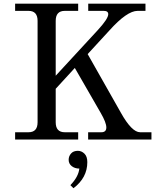

<svg xmlns="http://www.w3.org/2000/svg" viewBox="-20 -752 861 1035"><path d="M796.4 0H455.1V-39.1H526.4Q553.2 -39.1 553.2 -64.9Q553.2 -91.3 522.5 -144L383.3 -385.7L280.3 -273.4V-92.8Q280.3 -39.1 329.1 -39.1H401.4V0H61.5V-39.1H133.8Q182.6 -39.1 182.6 -92.8V-639.6Q182.6 -693.4 133.8 -693.4H61.5V-732.4H401.4V-693.4H329.1Q280.3 -693.4 280.3 -639.6V-343.8L505.9 -588.4Q563.5 -650.9 563.5 -675.3Q563.5 -693.4 539.6 -693.4H455.6V-732.4H764.2V-693.4H721.7Q664.6 -693.4 570.3 -588.4L452.6 -460.4L631.8 -144Q690.4 -39.1 735.4 -39.1H796.4ZM376 262.7 359.4 246.1Q402.8 201.2 407.7 156.7Q383.3 156.7 366.7 143.6Q350.1 130.4 350.1 109.4Q350.1 90.3 362.8 75.7Q375.5 61 399.9 61Q419.4 61 435.1 76.2Q450.7 91.3 450.7 122.1Q450.7 206.1 376 262.7Z"/></svg>

Font: Munson
Style: Regular
Weight: 400
Designer: Paul James MIller
Foundry: High-Logic / Made with FontCreator
Version: Version 2.10;May 5, 2019;FontCreator 11.5.0.2430 64-bit